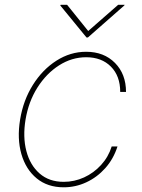

<svg xmlns="http://www.w3.org/2000/svg" viewBox="-20 -770 593 801"><path d="M245.7 11.4Q178.3 11.4 133 -25.9Q87.7 -63.2 69.2 -127.3Q50.8 -191.4 63.9 -271.3Q77.1 -351.9 117.2 -415.8Q157.3 -479.8 215.4 -516.9Q273.4 -554 339.5 -554Q413.7 -554 459.7 -507.5Q505.7 -460.9 505.7 -386.4H481.5Q481.5 -453.1 442.6 -492.2Q403.8 -531.2 339.5 -531.2Q279.5 -531.2 226.4 -497.3Q173.3 -463.4 136.2 -404.8Q99.1 -346.2 86.6 -271.3Q74.6 -198.9 90 -139.9Q105.5 -81 145.2 -46.2Q185 -11.4 245.7 -11.4Q290.1 -11.4 330.6 -29.8Q371.1 -48.3 401.6 -81.7Q432.2 -115.1 446 -159.1H470.2Q453.5 -106.9 419.4 -68.7Q385.3 -30.5 340.4 -9.6Q295.5 11.4 245.7 11.4ZM259.9 -750 348 -640.6 473 -750H500L498.6 -747.2L346.6 -613.6H340.9L231.5 -747.2L233 -750Z"/></svg>

Font: Inter Thin  BETA
Style: Italic
Weight: 100
Italic angle: -9.39999°
Designer: Rasmus Andersson
Foundry: rsms
Version: Version 3.011;git-f93a4a705